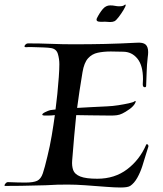

<svg xmlns="http://www.w3.org/2000/svg" viewBox="-58 -827 723 854"><path d="M478 7Q453 7 414.5 4Q376 1 321 -3Q279 -6 244 -6Q221 -6 197.5 -5.5Q174 -5 145 -3Q130 -3 100.5 -2Q71 -1 35.5 -0.5Q0 0 -34 0H-35Q-38 0 -38 -2Q-38 -6 -33 -11.5Q-28 -17 -24 -17Q1 -16 20 -15.5Q39 -15 54 -15Q91 -15 107.5 -23Q124 -31 132.5 -56Q141 -81 153 -132Q164 -176 172 -223.5Q180 -271 186 -315Q179 -314 170 -313.5Q161 -313 154 -313H144Q130 -313 130 -317Q130 -322 143.5 -328.5Q157 -335 165 -337Q169 -338 175.5 -338.5Q182 -339 189 -340Q193 -370 197 -409Q201 -448 203.5 -484Q206 -520 206 -541Q206 -565 199.5 -587Q193 -609 170 -613Q160 -615 135.5 -616Q111 -617 88 -617.5Q65 -618 57 -617Q51 -617 51 -621Q51 -625 56 -629.5Q61 -634 66 -634Q119 -634 170 -632Q221 -630 267 -630Q344 -630 409 -631.5Q474 -633 550 -637Q578 -639 589.5 -629Q601 -619 601 -595Q601 -590 600.5 -584.5Q600 -579 599 -572Q595 -536 594.5 -511Q594 -486 592 -445Q592 -439 586 -439Q577 -439 577 -452Q577 -458 577.5 -463.5Q578 -469 578 -475Q578 -536 553 -566.5Q528 -597 489 -597Q475 -597 461.5 -597.5Q448 -598 435 -598Q403 -598 377 -592.5Q351 -587 333.5 -567.5Q316 -548 309 -506Q301 -460 295.5 -421.5Q290 -383 285 -347Q314 -349 348 -350.5Q382 -352 419 -354Q443 -355 468.5 -359Q494 -363 514.5 -367.5Q535 -372 540 -376Q542 -378 544 -378Q547 -378 544 -370Q537 -355 518 -341.5Q499 -328 486 -322Q474 -316 461.5 -314.5Q449 -313 436 -313Q380 -313 343.5 -314Q307 -315 281 -315Q276 -269 272 -221Q268 -173 263 -113Q261 -89 267.5 -70.5Q274 -52 299 -42Q324 -32 375 -32Q452 -32 507.5 -74Q563 -116 592 -183Q594 -186 595 -186Q598 -186 600.5 -182.5Q603 -179 602 -175Q598 -164 591 -140Q584 -116 575 -88Q566 -60 552.5 -36Q539 -12 521 0Q510 7 478 7ZM432 -729Q424 -729 416 -730Q408 -731 399 -730H390Q366 -730 373 -746Q385 -770 399 -786.5Q413 -803 432 -803Q444 -803 453.5 -801Q463 -799 472 -799Q490 -799 496 -805Q501 -809 501 -804Q501 -799 491.5 -783Q482 -767 470.5 -752Q459 -737 452 -733Q444 -729 432 -729Z"/></svg>

Font: Tapestry
Style: Regular
Weight: 400
Designer: Robert E. Leuschke
Foundry: Robert E. Leuschke
Version: Version 1.010; ttfautohint (v1.8.4.7-5d5b)